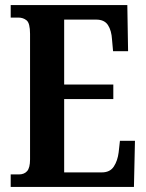

<svg xmlns="http://www.w3.org/2000/svg" viewBox="-20 -734 575 754"><path d="M22 0V-49H54Q75 -49 86.5 -62Q98 -75 98 -108V-601Q98 -643 84.5 -654Q71 -665 52 -665H22V-714H480L483 -533H424L420 -578Q418 -614 404 -635.5Q390 -657 358 -657H232V-402H425V-345H232V-57H380Q412 -57 427 -80Q442 -103 446 -136L451 -181H510L506 0Z"/></svg>

Font: Noto Serif Armenian ExtraCondensed
Style: Bold
Weight: 700
Width: 2
Designer: Monotype Design Team
Foundry: Monotype Imaging Inc.
Version: Version 2.008; ttfautohint (v1.8.4.7-5d5b)